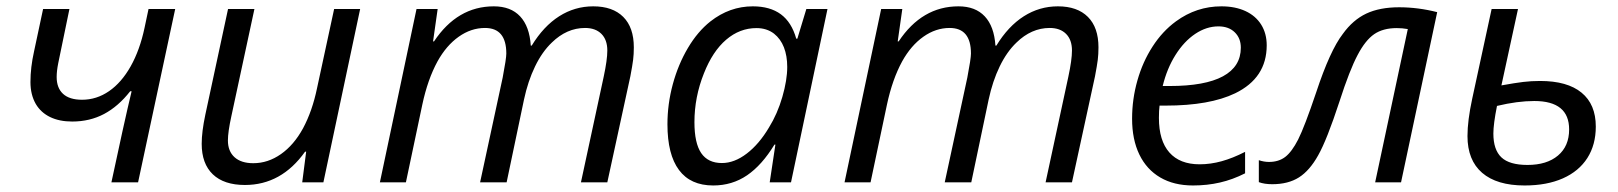

<svg xmlns="http://www.w3.org/2000/svg" viewBox="-20 -564 5006 594"><path d="M387.2 -281.7H382.8Q346.2 -234.9 302 -211.4Q257.8 -188 203.6 -188Q163.6 -188 135 -201.9Q106.4 -215.8 90.8 -242.2Q74.2 -271 74.2 -310.1Q74.2 -355.5 85.4 -405.3L113.3 -536.1H194.8L160.2 -368.7Q155.3 -344.2 155.3 -325.7Q155.3 -292 175 -273.7Q194.8 -255.4 233.9 -255.4Q278.8 -255.4 317.4 -282Q356 -308.6 384.3 -358.9Q412.6 -409.2 427.2 -478L439.5 -536.1H522L407.2 0H324.7L358.4 -155.8Q376 -235.4 387.2 -281.7Z M604 -119.1Q604 -156.2 615.2 -209L685.5 -536.1H767.1L695.8 -204.6Q685.1 -155.8 685.1 -129.4Q685.1 -96.2 705.6 -77.6Q726.1 -59.1 763.7 -59.1Q809.1 -59.1 849.1 -87.2Q889.2 -115.2 917.5 -167Q946.3 -220.7 960.9 -291.5L1013.7 -536.1H1094.2L980.5 0H915L927.2 -94.7H923.8Q850.6 8.3 737.8 8.3Q672.9 8.3 638.4 -24.7Q604 -57.6 604 -119.1Z M1268.6 -536.1H1334L1319.8 -436H1322.8Q1395 -544.4 1507.8 -544.4Q1560.1 -544.4 1589.1 -513.4Q1618.2 -482.4 1622.1 -422.9H1625Q1661.6 -482.9 1710 -513.7Q1758.3 -544.4 1815.4 -544.4Q1875.5 -544.4 1908.2 -511.7Q1940.9 -479 1940.9 -417.5Q1940.9 -396 1938.7 -378.7Q1936.5 -361.3 1930.2 -328.1L1858.9 0H1777.3L1847.7 -326.7Q1858.9 -378.9 1858.9 -407.7Q1858.9 -440.9 1840.6 -459.2Q1822.3 -477.5 1790 -477.5Q1761.7 -477.5 1735.8 -466.1Q1710 -454.6 1687.5 -432.6Q1657.2 -403.8 1635.3 -358.4Q1613.3 -313 1601.1 -255.9L1547.4 0H1465.3L1535.2 -324.2Q1546.4 -382.8 1546.4 -398.4Q1546.4 -477.5 1480.5 -477.5Q1437.5 -477.5 1399.2 -450.4Q1360.8 -423.3 1333.5 -374Q1303.2 -318.4 1286.6 -240.7L1235.8 0H1155.3Z M2044.9 -179.7Q2044.9 -242.2 2061.5 -303.5Q2078.1 -364.7 2108.2 -415.5Q2138.2 -466.3 2177.7 -497.6Q2237.3 -544.4 2309.1 -544.4Q2362.3 -544.4 2395.8 -519.8Q2429.2 -495.1 2443.4 -444.3H2446.8L2474.6 -536.1H2540L2427.2 0H2361.3L2378.9 -116.7H2376Q2337.4 -53.2 2291.3 -21.7Q2245.1 9.8 2186.5 9.8Q2116.2 9.8 2080.6 -38.1Q2044.9 -85.9 2044.9 -179.7ZM2358.9 -169.4Q2385.3 -211.9 2400.4 -264.2Q2415.5 -316.4 2415.5 -356.9Q2415.5 -391.1 2405.3 -417.5Q2395 -443.8 2374.5 -460Q2352.1 -477.1 2320.3 -477.1Q2268.6 -477.1 2226.6 -441.2Q2184.6 -405.3 2157.7 -336.9Q2128.4 -263.7 2128.4 -186Q2128.4 -121.1 2149.4 -90.3Q2170.4 -59.6 2213.4 -59.6Q2252 -59.6 2290.3 -88.9Q2328.6 -118.2 2358.9 -169.4Z M2706.1 -536.1H2771.5L2757.3 -436H2760.3Q2832.5 -544.4 2945.3 -544.4Q2997.6 -544.4 3026.6 -513.4Q3055.7 -482.4 3059.6 -422.9H3062.5Q3099.1 -482.9 3147.5 -513.7Q3195.8 -544.4 3252.9 -544.4Q3313 -544.4 3345.7 -511.7Q3378.4 -479 3378.4 -417.5Q3378.4 -396 3376.2 -378.7Q3374 -361.3 3367.7 -328.1L3296.4 0H3214.8L3285.2 -326.7Q3296.4 -378.9 3296.4 -407.7Q3296.4 -440.9 3278.1 -459.2Q3259.8 -477.5 3227.5 -477.5Q3199.2 -477.5 3173.3 -466.1Q3147.5 -454.6 3125 -432.6Q3094.7 -403.8 3072.8 -358.4Q3050.8 -313 3038.6 -255.9L2984.9 0H2902.8L2972.7 -324.2Q2983.9 -382.8 2983.9 -398.4Q2983.9 -477.5 2918 -477.5Q2875 -477.5 2836.7 -450.4Q2798.3 -423.3 2771 -374Q2740.7 -318.4 2724.1 -240.7L2673.3 0H2592.8Z M3482.4 -196.8Q3482.4 -257.3 3498.8 -314.9Q3515.1 -372.6 3545.7 -419.9Q3576.2 -467.3 3618.2 -498Q3681.6 -544.4 3758.8 -544.4Q3801.3 -544.4 3833 -529.8Q3864.7 -515.1 3881.8 -487.8Q3898.9 -460.4 3898.9 -423.8Q3898.9 -322.8 3801.3 -275.4Q3722.2 -237.3 3586.4 -237.3H3567.4Q3565.4 -222.2 3565.4 -199.2Q3565.4 -128.9 3597.7 -92.3Q3629.9 -55.7 3691.4 -55.7Q3725.1 -55.7 3759.5 -65.2Q3793.9 -74.7 3832 -94.2V-27.8Q3793.5 -8.3 3754.2 0.7Q3714.8 9.8 3670.9 9.8Q3611.8 9.8 3569.6 -14.9Q3527.3 -39.6 3504.9 -85.9Q3482.4 -132.3 3482.4 -196.8ZM3818.8 -416.5Q3818.8 -445.8 3800 -464.1Q3781.2 -482.4 3749.5 -482.4Q3712.4 -482.4 3677.7 -459.2Q3643.1 -436 3616.7 -394Q3590.3 -352.1 3577.1 -297.9H3598.6Q3708 -297.9 3763.4 -327.9Q3818.8 -357.9 3818.8 -416.5Z M3874.5 -0.5V-68.4Q3890.6 -63 3905.8 -63Q3936 -63 3956.3 -78.6Q3976.6 -94.2 3996.1 -132.3Q4016.1 -171.9 4051.8 -277.8Q4094.7 -407.7 4134.3 -459Q4165.5 -502.4 4207 -522Q4248.5 -541.5 4308.6 -541.5Q4367.2 -541.5 4426.3 -526.4L4314.5 0H4234.4L4335.4 -474.1Q4317.9 -477.1 4301.3 -477.1Q4258.8 -477.1 4231.4 -458.3Q4204.1 -439.5 4180.2 -394Q4155.3 -347.2 4124 -250Q4085 -130.9 4058.1 -83.5Q4031.7 -36.1 3998.5 -15.1Q3965.3 5.9 3916 5.9Q3891.6 5.9 3874.5 -0.5Z M4520 -143.1Q4520 -190.9 4534.7 -258.8L4594.7 -536.1H4676.3L4625 -299.8Q4668 -307.6 4692.6 -310.5Q4717.3 -313.5 4744.6 -313.5Q4829.1 -313.5 4873 -277.3Q4917 -241.2 4917 -172.4Q4917 -116.2 4890.9 -75.2Q4864.7 -34.2 4815.2 -12.2Q4765.6 9.8 4696.8 9.8Q4610.8 9.8 4565.4 -29.3Q4520 -68.4 4520 -143.1ZM4834.5 -163.6Q4834.5 -251.5 4726.6 -251.5Q4674.8 -251.5 4611.3 -236.3Q4600.1 -180.2 4600.1 -150.9Q4600.1 -100.6 4625 -77.1Q4649.9 -53.7 4705.6 -53.7Q4765.6 -53.7 4800 -82.8Q4834.5 -111.8 4834.5 -163.6Z"/></svg>

Font: Viking Open Sans
Style: Italic
Weight: 400
Italic angle: -12°
Foundry: Ascender Corporation
Version: Version 2.000